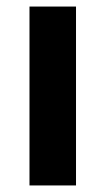

<svg xmlns="http://www.w3.org/2000/svg" viewBox="-20 -566 323 586"><path d="M212 0H70V-546H212Z"/></svg>

Font: Noto Sans Armenian SemiCondensed
Style: Bold
Weight: 700
Width: 4
Designer: Monotype Design Team
Foundry: Monotype Imaging Inc.
Version: Version 2.008; ttfautohint (v1.8.4.7-5d5b)